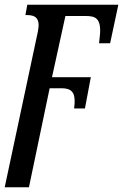

<svg xmlns="http://www.w3.org/2000/svg" viewBox="-20 -556 523 816"><path d="M141 -422 0 240H103L191 -181H241C282 -181 300 -165 297 -116L295 -95H341L366 -228H201L258 -488H344C385 -488 410 -479 405 -410L401 -372H448L483 -536H96L88 -492H95C133 -492 152 -476 141 -422Z"/></svg>

Font: Noto Serif Condensed Medium
Style: Italic
Weight: 500
Width: 3
Italic angle: -12°
Designer: Monotype Design Team
Foundry: Monotype Imaging Inc.
Version: Version 2.013